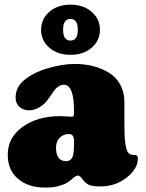

<svg xmlns="http://www.w3.org/2000/svg" viewBox="-20 -803 633 835"><path d="M194.6 -595.5Q158.7 -626.5 158.7 -673.3Q158.7 -720.2 194.6 -751.5Q230.5 -782.7 286.6 -782.7Q342.8 -782.7 378.7 -751.5Q414.6 -720.2 414.6 -673.3Q414.6 -626.5 378.7 -595.5Q342.8 -564.5 286.6 -564.5Q230.5 -564.5 194.6 -595.5ZM254.4 -673.3Q254.4 -626.5 286.6 -626.5Q318.4 -626.5 318.4 -673.3Q318.4 -720.7 286.6 -720.7Q254.4 -720.7 254.4 -673.3ZM47.9 -378.4Q47.9 -421.4 81.1 -451.2Q120.6 -485.8 185.5 -505.4Q250.5 -524.9 305.7 -524.9Q348.6 -524.9 386.2 -515.1Q423.8 -505.4 454.6 -486.3Q485.4 -467.3 503.2 -434.6Q521 -401.9 521 -359.4V-256.8Q521 -208.5 524.9 -180.7Q528.8 -152.8 535.2 -142.6Q541.5 -132.3 551.8 -130.4Q554.7 -129.9 558.1 -129.6Q561.5 -129.4 564.9 -128.9Q568.4 -128.4 569.8 -128.4Q579.6 -127.4 579.6 -113.8Q579.6 -68.8 530.5 -30.5Q481.4 7.8 417 7.8Q384.3 7.8 367.9 1.5Q351.6 -4.9 333 -30.8Q326.2 -39.6 317.9 -39.6Q309.6 -39.6 289.6 -21.5Q272.5 -6.3 249.3 1.7Q226.1 9.8 210.9 11.2Q195.8 12.7 174.3 12.7Q103.5 12.7 58.6 -25.1Q13.7 -63 13.7 -129.9Q13.7 -205.1 78.6 -251.5Q143.6 -297.9 241.7 -297.9Q252.9 -297.9 270.8 -296.6Q288.6 -295.4 292 -295.4Q298.3 -295.4 300 -298.8Q301.8 -302.2 301.8 -313.5V-320.3Q301.8 -434.6 257.8 -434.6Q238.3 -434.6 219.2 -414.1Q215.8 -410.2 199 -385.5Q182.1 -360.8 174.8 -354Q140.6 -323.2 106 -323.2Q82 -323.2 64.9 -337.9Q47.9 -352.5 47.9 -378.4ZM301.8 -172.9V-189.5Q301.8 -205.1 296.9 -211.9Q291.5 -220.2 279.3 -220.2Q256.3 -220.2 240 -204.1Q223.6 -188 223.6 -161.1Q223.6 -102.1 267.6 -102.1Q284.7 -102.1 293.2 -116Q301.8 -129.9 301.8 -172.9Z"/></svg>

Font: Cooper* Black
Style: Regular
Weight: 900
Designer: Owen Earl
Foundry: indestructible type*
Version: Version 0.001